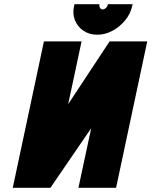

<svg xmlns="http://www.w3.org/2000/svg" viewBox="-20 -898 724 918"><path d="M614 -878H496L495 -874Q494 -867 486.5 -860Q479 -853 471 -853Q463 -853 458.5 -860Q454 -867 455 -874L456 -878H336L334 -869Q326 -832 338.5 -801Q351 -770 379 -751Q407 -732 445 -732Q483 -732 518 -751Q553 -770 578.5 -801Q604 -832 612 -869ZM190 -700 41 0H221L416 -285L355 0H535L684 -700H504L306 -400L370 -700Z"/></svg>

Font: Advent Pro Black
Style: Italic
Weight: 900
Italic angle: -12°
Version: Version 3.000